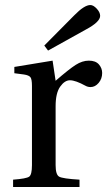

<svg xmlns="http://www.w3.org/2000/svg" viewBox="-20 -743 429 763"><path d="M156 -562 275 -682Q315 -723 339 -723Q351 -723 364.5 -708.5Q378 -694 378 -680Q378 -656 322 -626L171 -542ZM32 0V-29Q85 -33 96 -41Q107 -49 107 -87V-402Q107 -428 101 -436Q95 -444 75 -447L37 -452V-477L189 -502L201 -422Q254 -468 280.5 -485Q307 -502 333 -502Q360 -502 373 -487Q386 -472 386 -453Q386 -430 372 -413.5Q358 -397 340 -397Q329 -397 320 -402Q280 -424 258 -424Q237 -424 219 -398.5Q201 -373 201 -321V-87Q201 -49 215 -41Q229 -33 296 -29V0Z"/></svg>

Font: Linguistics Pro
Style: Regular
Weight: 400
Designer: Stefan Peev, Context Ltd
Foundry: Stefan Peev, Context Ltd
Version: Version 001.000